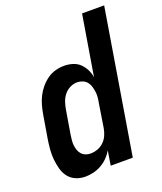

<svg xmlns="http://www.w3.org/2000/svg" viewBox="-137 -825 781 923"><g transform="rotate(-20 253.0 -363.5)"><path d="M141 8Q115 8 92.5 -1.5Q70 -11 55.5 -29.5Q41 -48 34.5 -72Q28 -96 25.5 -120.5Q23 -145 25 -171Q27 -197 31 -222L51 -342Q55 -365 61 -387Q67 -409 77.5 -430Q88 -451 103.5 -469.5Q119 -488 138.5 -502Q158 -516 180.5 -522Q203 -528 225 -528Q248 -528 269 -521.5Q290 -515 305 -500.5Q320 -486 329.5 -467Q339 -448 342 -427L393 -735H506L385 0H272L284 -74Q273 -55 257.5 -39.5Q242 -24 222.5 -13Q203 -2 182 3Q161 8 141 8ZM202 -88Q220 -88 238 -94.5Q256 -101 270 -114.5Q284 -128 291.5 -145.5Q299 -163 302 -180L321 -300Q324 -315 325.5 -330Q327 -345 325 -359Q323 -373 319 -386.5Q315 -400 306.5 -410.5Q298 -421 284.5 -426.5Q271 -432 257 -432Q238 -432 220 -423Q202 -414 189.5 -398Q177 -382 171 -363.5Q165 -345 162 -327L142 -207Q140 -193 138.5 -179.5Q137 -166 138.5 -153Q140 -140 144 -128Q148 -116 156.5 -106.5Q165 -97 177 -92.5Q189 -88 202 -88Z"/></g></svg>

Font: Iosevka SS18
Style: Bold Italic
Weight: 700
Italic angle: -9°
Monospace: yes
Designer: Belleve Invis
Foundry: Belleve Invis
Version: Version 25.1.1; ttfautohint (v1.8.4)